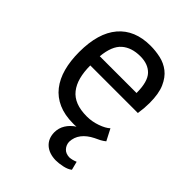

<svg xmlns="http://www.w3.org/2000/svg" viewBox="-204 -616 916 916"><g transform="rotate(45 254.0 -158.5)"><path d="M442 -40Q431 -31 418 -24Q405 -17 391 -11Q357 6 338 30.5Q319 55 318 87Q319 108 332.5 123Q346 138 371 139Q390 138 411 129L422 172Q407 184 381.5 189.5Q356 195 335 195Q290 194 263.5 170.5Q237 147 236 106Q236 76 251 52Q266 28 292 11Q287 12 281 12Q275 12 270 12Q213 12 171 -6.5Q129 -25 102 -59.5Q75 -94 62 -142Q49 -190 49 -250Q49 -378 106 -445Q163 -512 269 -512Q303 -512 337 -504.5Q371 -497 398 -476Q425 -455 442 -416.5Q459 -378 459 -315Q459 -282 453 -242H132Q132 -198 141 -164Q150 -130 169 -106Q188 -82 218.5 -70Q249 -58 293 -58Q327 -58 361 -70Q395 -82 412 -98ZM270 -442Q211 -442 175.5 -411Q140 -380 133 -305H381Q381 -381 352 -411.5Q323 -442 270 -442Z"/></g></svg>

Font: PT Sans
Style: Regular
Weight: 400
Version: Version 2.003W OFL; ttfautohint (v1.6)